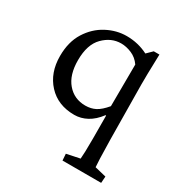

<svg xmlns="http://www.w3.org/2000/svg" viewBox="-129 -438 667 706"><g transform="rotate(30 204.5 -85.0)"><path d="M233.4 172.4 231.4 144.5 287.6 132.8Q288.6 118.2 289.3 101.8Q290 85.4 290 45.9L289.6 -50.8L287.1 -51.3Q265.1 -22 239.5 -8.3Q213.9 5.4 186.5 5.4Q116.7 5.4 75 -39.8Q33.2 -85 33.2 -156.2Q33.2 -216.3 59.3 -257.8Q85.4 -299.3 126 -320.8Q166.5 -342.3 209.5 -342.3Q258.3 -342.3 300.3 -320.8L323.2 -343.3H347.2Q345.7 -302.2 345 -260.3Q344.2 -218.3 345.2 -161.1L347.2 19.5Q348.1 69.8 349.1 96.7Q350.1 123.5 351.1 132.8L399.4 144.5L397.5 172.4ZM204.6 -44.4Q228.5 -44.4 247.3 -54.2Q266.1 -64 287.6 -89.8L288.6 -267.1Q273.4 -289.1 250.5 -298.8Q227.5 -308.6 205.6 -308.6Q163.6 -308.6 130.9 -275.6Q98.1 -242.7 98.1 -175.8Q98.1 -113.3 127.7 -78.9Q157.2 -44.4 204.6 -44.4Z"/></g></svg>

Font: Lateef Light
Style: Regular
Weight: 300
Designer: SIL International
Foundry: SIL International
Version: Version 4.200